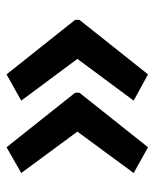

<svg xmlns="http://www.w3.org/2000/svg" viewBox="38 -566 477 593"><g transform="rotate(-90 276.5 -269.5)"><path d="M262.2 -95.2 391.1 -269 262.2 -442.4 343.3 -487.8 511.7 -275.9V-262.7L343.3 -50.8ZM38.6 -95.2 166.5 -269 38.6 -442.4 118.2 -487.8 286.6 -275.9V-262.7L118.2 -50.8Z"/></g></svg>

Font: Viking Open Sans Light
Style: Bold
Weight: 600
Foundry: Ascender Corporation
Version: Version 2.001